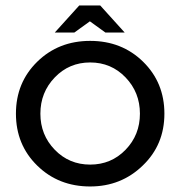

<svg xmlns="http://www.w3.org/2000/svg" viewBox="-20 -663 646 688"><path d="M303.1 -439.2Q227.8 -439.2 176.3 -385.6Q124.7 -332 124.7 -255.7Q124.7 -179.4 176.3 -126.3Q227.8 -73.2 303.1 -73.2Q378.4 -73.2 429.9 -126.3Q481.4 -179.4 481.4 -255.7Q481.4 -332 429.9 -385.6Q378.4 -439.2 303.1 -439.2ZM303.1 5.2Q189.7 5.2 113.4 -69.6Q37.1 -144.3 37.1 -255.7Q37.1 -367 113.4 -441.8Q189.7 -516.5 303.1 -516.5Q416.5 -516.5 492.8 -441.8Q569.1 -367 569.1 -255.7Q569.1 -144.3 491.8 -70.1Q414.4 5.2 303.1 5.2ZM263.9 -643.3H339.2L426.8 -546.4H357.7L302.1 -586.6L246.4 -546.4H176.3Z"/></svg>

Font: NATS
Style: Regular
Weight: 400
Designer: Purushoth Kumar Guthula
Foundry: Silicon Andhra, USA.
Version: Version 1.0.4; ttfautohint (v1.2.25-373a) -l 7 -r 28 -G 50 -